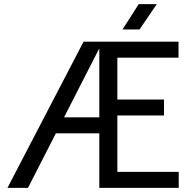

<svg xmlns="http://www.w3.org/2000/svg" viewBox="-20 -906 916 926"><path d="M16 0 383 -705H476L472 -671H458L115 0ZM213 -263V-340H510V-263ZM459 0V-705H841V-628H518L546 -662V-42L518 -77H842V0ZM514 -349V-426H771V-349ZM649 -886H736L653 -764H571Z"/></svg>

Font: TikTok Sans 24pt
Style: Regular
Weight: 400
Version: Version 4.000